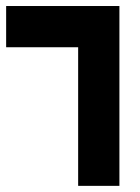

<svg xmlns="http://www.w3.org/2000/svg" viewBox="-20 -605 457 625"><path d="M0 -585.4H368.7V0H234.4V-451.2H0Z"/></svg>

Font: Aqlam Corner
Style: Regular
Weight: 400
Designer: Developer/ Husham Jawad
Version: Version 1.00;December 29, 2020;FontCreator 13.0.0.2683 32-bi